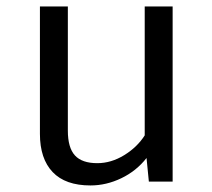

<svg xmlns="http://www.w3.org/2000/svg" viewBox="-20 -560 655 592"><path d="M189.2 -157.4Q189.2 -104.6 211 -80.8Q232.8 -56.9 280 -56.9Q322.6 -56.9 362.8 -81.5Q403.1 -106.2 426.2 -142.6V-540H512.3V0H439L431.8 -72.8Q400.5 -32.8 354.1 -10.5Q307.7 11.8 259 11.8Q181.5 11.8 142.3 -29.5Q103.1 -70.8 103.1 -147.2V-540H189.2Z"/></svg>

Font: Fira Code
Style: Regular
Weight: 400
Designer: Carrois Corporate, Edenspiekermann AG, Nikita Prokopov
Foundry: Carrois Corporate, Edenspiekermann AG, Nikita Prokopov
Version: Version 5.002